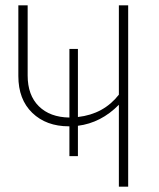

<svg xmlns="http://www.w3.org/2000/svg" viewBox="-20 -702 599 722"><path d="M462 -682V0H427V-308Q360 -240 273 -229V-115H241V-227H239Q154 -227 101.5 -277.5Q49 -328 49 -416V-682H84V-418Q84 -344 126 -302.5Q168 -261 241 -260V-518H273V-262Q370 -273 427 -346V-682Z"/></svg>

Font: FiraSans
Style: Regular
Weight: 200
Designer: Carrois Corporate & Edenspiekermann AG
Foundry: Carrois Corporate GbR & Edenspiekermann AG
Version: Version 3.106;PS 003.106;hotconv 1.0.70;makeotf.lib2.5.58329